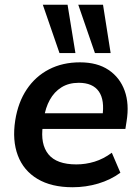

<svg xmlns="http://www.w3.org/2000/svg" viewBox="-20 -777 588 807"><path d="M285 10Q196 10 137.5 -25Q79 -60 55 -123.5Q31 -187 44 -271Q56 -347 92.5 -401.5Q129 -456 186 -485.5Q243 -515 316 -515Q389 -515 436.5 -483Q484 -451 504 -395.5Q524 -340 512 -267L507 -235H140L150 -301H429L410 -285Q421 -356 395.5 -392.5Q370 -429 311 -429Q269 -429 238.5 -410Q208 -391 189.5 -357.5Q171 -324 165 -282L160 -249Q149 -171 183.5 -128.5Q218 -86 301 -86Q340 -86 377.5 -97.5Q415 -109 450 -135L486 -51Q445 -21 393 -5.5Q341 10 285 10ZM379 -554 309 -757H413L445 -554ZM230 -554 160 -757H264L297 -554Z"/></svg>

Font: Mulish ExtraLight
Style: Bold Italic
Weight: 700
Italic angle: -9°
Version: Version 3.603